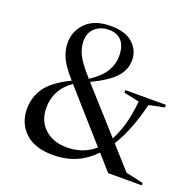

<svg xmlns="http://www.w3.org/2000/svg" viewBox="-129 -858 1012 1000"><g transform="rotate(20 377.5 -357.5)"><path d="M568 0 492 -86Q400.5 10 265.5 10Q162.5 10 109.2 -41Q56 -92 56 -171Q56 -236 92.5 -288.5Q129 -341 225 -387.5L223 -390Q172 -447.5 154.8 -487Q137.5 -526.5 137.5 -565.5Q137.5 -632.5 184.5 -678.8Q231.5 -725 321.5 -725Q403 -725 443.8 -686.5Q484.5 -648 484.5 -595Q484.5 -542.5 447 -500.5Q409.5 -458.5 317 -414L528.5 -178.5Q550.5 -218 566.8 -273.8Q583 -329.5 590 -405L504.5 -422.5V-437H729V-422.5L644 -405Q624.5 -325.5 600 -264.5Q575.5 -203.5 547 -158L657.5 -34.5L754 -13.5V0ZM298 -435.5 305.5 -427Q365 -466 389.2 -506.2Q413.5 -546.5 413.5 -592Q413.5 -645.5 389 -674.2Q364.5 -703 318.5 -703Q272 -703 242 -676.2Q212 -649.5 212 -603.5Q212 -564 230.8 -527Q249.5 -490 298 -435.5ZM149 -210.5Q149 -138 196 -95Q243 -52 319 -52Q409.5 -52 472.5 -107.5L237 -374Q189.5 -339.5 169.2 -299Q149 -258.5 149 -210.5Z"/></g></svg>

Font: Newsreader Display
Style: Regular
Weight: 400
Designer: Hugues Gentile
Foundry: Production Type
Version: Version 1.001